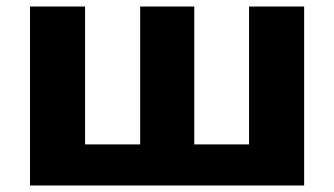

<svg xmlns="http://www.w3.org/2000/svg" viewBox="-20 -569 1025 589"><path d="M913 -549V0H72V-549H241V-126H410V-549H576V-126H744V-549Z"/></svg>

Font: Noto Sans ExtraBold
Style: Regular
Weight: 800
Designer: Monotype Design Team
Foundry: Monotype Imaging Inc.
Version: Version 2.007